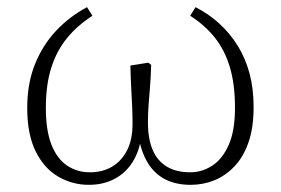

<svg xmlns="http://www.w3.org/2000/svg" viewBox="-20 -503 784 536"><path d="M228 13Q182 13 142.5 -10Q103 -33 79.5 -80.5Q56 -128 56 -202Q56 -270 77.5 -323.5Q99 -377 136.5 -417Q174 -457 223 -483L238 -459Q196 -432 167 -396.5Q138 -361 123 -313.5Q108 -266 108 -202Q108 -139 123.5 -99.5Q139 -60 167 -41Q195 -22 231 -22Q266 -22 292.5 -37.5Q319 -53 334.5 -83Q350 -113 350 -157Q350 -181 349 -204Q348 -227 346.5 -254.5Q345 -282 344 -320L394 -328L402 -322Q401 -285 398.5 -257Q396 -229 394.5 -206Q393 -183 393 -161Q393 -116 406 -85Q419 -54 445.5 -38Q472 -22 511 -22Q544 -22 572.5 -40.5Q601 -59 618.5 -98.5Q636 -138 636 -202Q636 -267 622 -314.5Q608 -362 580.5 -397Q553 -432 511 -459L526 -483Q563 -464 592.5 -437Q622 -410 643.5 -375.5Q665 -341 676.5 -298.5Q688 -256 688 -204Q688 -146 673.5 -105Q659 -64 634 -38Q609 -12 578 0.5Q547 13 512 13Q471 13 441 -2.5Q411 -18 392.5 -48.5Q374 -79 366 -125H375Q370 -83 351 -52Q332 -21 300.5 -4Q269 13 228 13Z"/></svg>

Font: Source Serif 4 18pt Light
Style: Regular
Weight: 300
Designer: Frank Grießhammer
Foundry: Adobe Systems Incorporated
Version: Version 4.004;hotconv 1.0.116;makeotfexe 2.5.65601